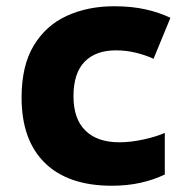

<svg xmlns="http://www.w3.org/2000/svg" viewBox="-20 -584 603 614"><path d="M338 10Q198 10 123.5 -63Q49 -136 49 -272Q49 -374 88 -438.5Q127 -503 194 -533.5Q261 -564 345 -564Q401 -564 445.5 -554Q490 -544 525 -527L471 -396Q445 -408 414 -415.5Q383 -423 351 -423Q286 -423 250.5 -386.5Q215 -350 215 -276Q215 -204 253 -166.5Q291 -129 362 -129Q398 -129 439 -138Q480 -147 507 -159V-26Q472 -9 429.5 0.5Q387 10 338 10Z"/></svg>

Font: Noto Sans Mono SemiCondensed Black
Style: Regular
Weight: 900
Width: 4
Designer: Monotype Design Team
Foundry: Monotype Imaging Inc.
Version: Version 2.014; ttfautohint (v1.8.4.7-5d5b)